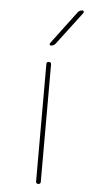

<svg xmlns="http://www.w3.org/2000/svg" viewBox="-54 -782 384 815"><g transform="rotate(5 138.0 -375.0)"><path d="M143 -590Q139 -590 138 -593.5Q137 -597 139 -600L244 -740Q252 -750 264 -750Q268 -750 269.5 -746.5Q271 -743 269 -740L163 -600Q155 -590 143 -590ZM131 -10V-510Q131 -520 141 -520Q151 -520 151 -510V-10Q151 0 141 0Q131 0 131 -10Z"/></g></svg>

Font: Rounded Mplus 1c Thin
Style: Regular
Weight: 250
Version: Version 1.059.20150529